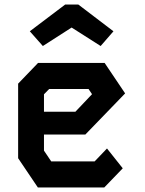

<svg xmlns="http://www.w3.org/2000/svg" viewBox="-20 -827 640 847"><path d="M148 -549.5 60 -458V-129L147 0H440L521.5 -84.5L452 -172L397.5 -115H206L174 -162.5V-233.5H356.5L532 -415L441.5 -549.5ZM174 -411 197 -434.5H370.5L386 -411.5L312.5 -334H174ZM325.5 -807 480.5 -689 424 -624 296 -705.5 169 -624 111.5 -689 267.5 -807Z"/></svg>

Font: Kode
Style: Regular
Weight: 400
Monospace: yes
Designer: Isa Ozler
Foundry: Kadena LLC
Version: Version 1.000;gftools[0.9.28]